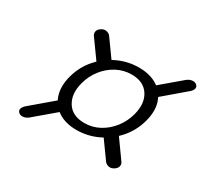

<svg xmlns="http://www.w3.org/2000/svg" viewBox="-99 -706 785 733"><g transform="rotate(30 293.0 -339.5)"><path d="M270.1 -177Q318.5 -177 362.4 -197.4Q406.2 -217.9 438.5 -254.8Q470.8 -291.7 484 -340.4Q497.5 -389.5 485.1 -426.1Q472.7 -462.6 440.1 -482.9Q407.4 -503.1 359.3 -503.1Q311.7 -503.1 268.2 -482.9Q224.8 -462.7 192.8 -426.6Q160.9 -390.5 147.4 -341.8Q134.2 -292.7 146.1 -255.6Q158.1 -218.6 190.4 -197.8Q222.8 -177 270.1 -177ZM283.3 -215Q230.5 -215 207.5 -251.1Q184.4 -287.3 198.7 -341Q208.3 -377.2 230.2 -405.2Q252.1 -433.3 282.8 -449.7Q313.5 -466.1 348.7 -466.1Q401 -466.1 424.3 -430.5Q447.6 -394.9 433.4 -341Q424 -305.3 401.9 -276.7Q379.8 -248.1 349.1 -231.5Q318.5 -215 283.3 -215ZM471 -123.2Q482.8 -131.1 484.3 -141.4Q485.8 -151.7 479.2 -159.6L412.6 -252.8L364.1 -220.1L430.7 -127.3Q437.8 -119.4 448.8 -117.5Q459.7 -115.7 471 -123.2ZM158.3 -555.9Q146.7 -548 145.3 -537.8Q144 -527.7 150.6 -519.5L217.2 -426.6L265.2 -459.1L198.6 -551.8Q192.3 -559.7 180.9 -561.7Q169.6 -563.7 158.3 -555.9ZM48.4 -126Q54.8 -118.1 67.1 -118.6Q79.5 -119.1 91.1 -127.9L200.6 -220.6L170.5 -254.2L61.1 -161.2Q50.1 -152.7 45.8 -143.1Q41.6 -133.6 48.4 -126ZM581.4 -554.2Q574.8 -562.1 562.6 -561.6Q550.3 -561.1 538.5 -552.4L429.3 -459.9L459.3 -426L568.4 -519Q579.7 -527.5 584 -537Q588.2 -546.6 581.4 -554.2Z"/></g></svg>

Font: Fraunces
Style: Italic
Weight: 900
Italic angle: -16°
Version: Version 1.000;[0bf87f6ff]